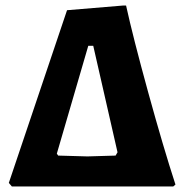

<svg xmlns="http://www.w3.org/2000/svg" viewBox="-20 -676 675 696"><path d="M12 -13 223 -639 427 -656H437Q462 -542 517 -342Q572 -142 616 -7L608 0H23ZM399 -112 406 -124 318 -510H300L186 -119L191 -112L297 -109Z"/></svg>

Font: Alegreya ExtraBold
Style: Regular
Weight: 800
Designer: Juan Pablo del Peral
Foundry: Huerta Tipografica
Version: Version 2.007; ttfautohint (v1.6)